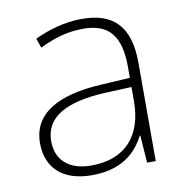

<svg xmlns="http://www.w3.org/2000/svg" viewBox="-67 -603 655 677"><g transform="rotate(-10 260.5 -264.5)"><path d="M269 -539C208 -539 150 -522 99 -498L111 -464C166 -491 214 -504 268 -504C356 -504 400 -459 400 -345V-305L300 -299C139 -291 48 -238 48 -133C48 -44 105 10 209 10C314 10 367 -37 399 -98H401L408 0H439V-353C439 -482 382 -539 269 -539ZM304 -268 400 -272V-219C399 -101 338 -24 213 -24C134 -24 88 -64 88 -133C88 -221 168 -261 304 -268Z"/></g></svg>

Font: Noto Sans Gurmukhi UI ExtraLight
Style: Regular
Weight: 200
Designer: Jelle Bosma - Monotype Design Team
Foundry: Monotype Imaging Inc.
Version: Version 2.004